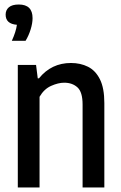

<svg xmlns="http://www.w3.org/2000/svg" viewBox="-20 -832 538 852"><path d="M59 0V-544H140L147.5 -484.5H153Q208 -552.5 295 -552.5Q337 -552.5 370.5 -535.8Q404 -519 423.5 -480Q443 -441 443 -374.5V0H346.5V-368Q346.5 -423.5 323.8 -444.2Q301 -465 265 -465Q238.5 -465 207 -451Q175.5 -437 155.5 -402.5V0ZM32.5 -651Q51 -691.5 55 -722Q5 -726 5 -767Q5 -787.5 19.5 -799.8Q34 -812 63.5 -812Q124.5 -812 124.5 -751.5Q124.5 -729 116 -701.5Q107.5 -674 93.5 -651Z"/></svg>

Font: Encode Sans Cnd Md
Style: Regular
Weight: 500
Width: 3
Designer: Multiple Designers
Foundry: Impallari Type
Version: Version 3.002; ttfautohint (v1.8.3) -l 8 -r 50 -G 200 -x 14 